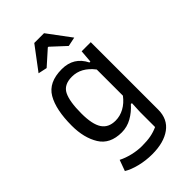

<svg xmlns="http://www.w3.org/2000/svg" viewBox="-264 -765 1043 1043"><g transform="rotate(-45 257.0 -243.5)"><path d="M124 -551 224 -684H299L398 -551L345 -540L264 -615H259L175 -540ZM80 156 103 93Q132 108 169.5 117Q207 126 242 126Q282 126 310.5 120.5Q339 115 365 103V-12L368 -78H360Q331 -45 294.5 -24.5Q258 -4 217 -4Q127 -4 88.5 -66.5Q50 -129 50 -222Q50 -345 89 -411.5Q128 -478 229 -478Q321 -478 361 -397H368L374 -470H444V48Q444 121 391.5 159Q339 197 250 197Q201 197 155 185.5Q109 174 80 156ZM362 -141V-342Q310 -410 239 -410Q177 -410 155.5 -367Q134 -324 134 -232Q134 -149 159 -111Q184 -73 238 -73Q273 -73 305 -90.5Q337 -108 362 -141Z"/></g></svg>

Font: Athiti Medium
Style: Regular
Weight: 500
Designer: CadsonDemak Team
Foundry: CadsonDemak
Version: Version 1.032